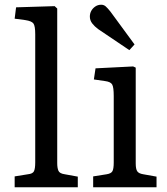

<svg xmlns="http://www.w3.org/2000/svg" viewBox="-20 -792 706 812"><path d="M42 0V-46L98 -55Q118 -57 123.5 -67.5Q129 -78 129 -106V-647Q129 -682 121.5 -692.5Q114 -703 87 -707L42 -713L48 -761L211 -766L222 -756V-102Q222 -82 227 -70Q232 -58 254 -55L309 -45V0Z M374 0V-46L431 -55Q450 -58 455.5 -68Q461 -78 461 -105V-386Q461 -423 454.5 -434.5Q448 -446 425 -449L377 -456L384 -503L543 -511L554 -506V-101Q554 -77 560.5 -67.5Q567 -58 586 -55L642 -45V0ZM527 -580 395 -669Q380 -680 370 -693Q360 -706 360 -722Q360 -735 366 -746Q372 -757 383 -764.5Q394 -772 408 -772Q419 -772 427 -765Q435 -758 447 -743L549 -604Z"/></svg>

Font: Literata 18pt
Style: Regular
Weight: 400
Designer: Latin by Veronika Burian and Jose Scaglione. Greek by Irene Vlachou. Cyrillic by Vera Evstafieva.
Foundry: TypeTogether
Version: Version 3.103;gftools[0.9.29]